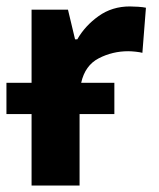

<svg xmlns="http://www.w3.org/2000/svg" viewBox="-20 -576 494 596"><path d="M335 -319V-222H227V0H78V-222H0V-319H78V-546H191L213 -454H220Q244 -496 286 -526Q328 -556 383 -556Q394 -556 409 -555Q424 -554 433 -552L422 -412Q415 -414 401.5 -415.5Q388 -417 378 -417Q329 -417 286.5 -395Q244 -373 232 -319Z"/></svg>

Font: RS Noto Sans
Style: Bold
Weight: 700
Designer: Monotype Design Team
Foundry: Monotype Imaging Inc.
Version: Version 3.10